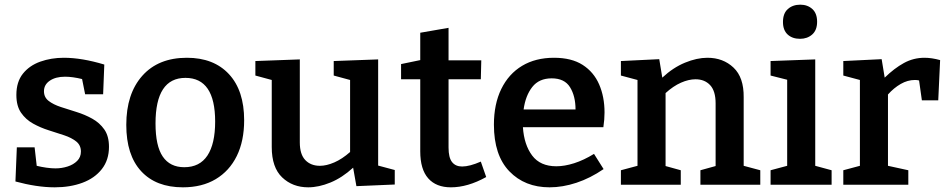

<svg xmlns="http://www.w3.org/2000/svg" viewBox="-20 -790 4055 821"><path d="M168 -400Q168 -374 188 -358.5Q208 -343 240 -332.5Q272 -322 307.5 -311Q343 -300 374.5 -282.5Q406 -265 426 -236.5Q446 -208 446 -162Q446 -106 415.5 -67Q385 -28 332.5 -8.5Q280 11 214 11Q175 11 132.5 4.5Q90 -2 46 -14L52 -160H128L137 -81Q157 -76 178.5 -73Q200 -70 217 -70Q244 -70 269 -78Q294 -86 310 -102Q326 -118 326 -142Q326 -169 306 -185Q286 -201 254.5 -211.5Q223 -222 188 -233Q153 -244 121.5 -261.5Q90 -279 70 -308Q50 -337 50 -384Q50 -440 78 -475Q106 -510 152.5 -526.5Q199 -543 253 -543Q330 -543 426 -514L421 -387H344L331 -452Q290 -462 258 -462Q218 -462 193 -445Q168 -428 168 -400Z M779 -543Q894 -543 959 -473Q1024 -403 1024 -276Q1024 -187 992.5 -123Q961 -59 902.5 -24Q844 11 762 11Q647 11 583.5 -58Q520 -127 520 -256Q520 -389 588.5 -466Q657 -543 779 -543ZM773 -457Q645 -457 645 -262Q645 -166 676 -120.5Q707 -75 768 -75Q834 -75 867 -125Q900 -175 900 -270Q900 -457 773 -457Z M1298 11Q1231 11 1186.5 -31.5Q1142 -74 1142 -161V-448L1072 -467V-529L1262 -536V-181Q1262 -130 1285.5 -105.5Q1309 -81 1348 -81Q1376 -81 1409.5 -95.5Q1443 -110 1477 -140V-448L1407 -467V-529L1597 -536V-82L1668 -63V-1L1504 6L1490 -73Q1443 -30 1393 -9.5Q1343 11 1298 11Z M1908 11Q1845 11 1811 -27.5Q1777 -66 1777 -143V-451H1695V-516L1777 -533V-650L1898 -671V-532H2038L2036 -451H1898V-159Q1898 -116 1913 -97Q1928 -78 1956 -78Q1988 -78 2036 -99L2059 -33Q1980 11 1908 11Z M2330 11Q2224 11 2158 -57.5Q2092 -126 2092 -257Q2092 -345 2123.5 -409.5Q2155 -474 2212.5 -508.5Q2270 -543 2349 -543Q2424 -543 2471.5 -512.5Q2519 -482 2542 -429Q2565 -376 2565 -309Q2565 -279 2560 -246H2216Q2221 -171 2255.5 -125Q2290 -79 2359 -79Q2394 -79 2435 -92Q2476 -105 2520 -132L2561 -67Q2504 -28 2445 -8.5Q2386 11 2330 11ZM2339 -455Q2285 -455 2256 -418Q2227 -381 2219 -322H2441Q2441 -379 2417.5 -417Q2394 -455 2339 -455Z M2635 0V-62L2706 -81V-448L2635 -467V-529L2799 -537L2812 -458Q2858 -501 2909 -522Q2960 -543 3005 -543Q3072 -543 3116.5 -501Q3161 -459 3160 -374V-81L3231 -62V0H2975V-62L3040 -80V-348Q3040 -401 3016.5 -426Q2993 -451 2954 -451Q2925 -451 2892 -436.5Q2859 -422 2826 -392V-80L2891 -62V0Z M3536 -62V0H3275V-62L3346 -81V-449L3275 -467V-529L3466 -536V-81ZM3401 -624Q3368 -624 3348 -642.5Q3328 -661 3328 -696Q3328 -733 3349 -751.5Q3370 -770 3402 -770Q3433 -770 3453.5 -751.5Q3474 -733 3474 -697Q3474 -661 3453 -642.5Q3432 -624 3401 -624Z M3586 0V-62L3657 -81V-448L3586 -467V-529L3750 -537L3763 -458Q3804 -498 3845 -520.5Q3886 -543 3933 -543Q3964 -543 4000 -533L3992 -361H3922L3910 -446Q3902 -448 3892 -448Q3861 -448 3831.5 -431Q3802 -414 3777 -386V-81L3864 -62V0Z"/></svg>

Font: Bitter SemiBold
Style: Regular
Weight: 600
Designer: Sol Matas, and Bitter project Authors
Foundry: Sol Matas
Version: Version 2.001